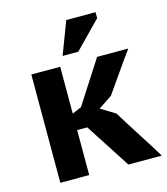

<svg xmlns="http://www.w3.org/2000/svg" viewBox="-109 -814 782 899"><g transform="rotate(-15 282.0 -364.5)"><path d="M261 -218H212V0H72V-525H212V-298L257 -317L391 -525H542Q507 -477 473.5 -428.5Q440 -380 406 -332L340 -288L410 -245Q448 -183 487 -122.5Q526 -62 564 0H402ZM296 -729H438V-700L312 -571H236Z"/></g></svg>

Font: PT Sans Caption
Style: Bold
Weight: 700
Designer: A.Korolkova, O.Umpeleva, V.Yefimov
Foundry: ParaType Ltd
Version: Version 2.003W OFL